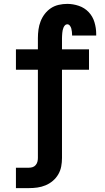

<svg xmlns="http://www.w3.org/2000/svg" viewBox="-20 -763 540 988"><path d="M62 205V100H129Q139 100 148 97Q157 94 163.5 86.5Q170 79 172.5 69.5Q175 60 175 50V-404H62V-509H175V-567Q175 -589 178 -611Q181 -633 189 -653.5Q197 -674 210.5 -691.5Q224 -709 242 -721Q260 -733 282 -738Q304 -743 326 -743Q356 -743 385.5 -733Q415 -723 436 -701Q457 -679 466 -649Q475 -619 475 -589Q475 -587 475 -584.5Q475 -582 475 -580H351Q351 -581 351 -581.5Q351 -582 351 -583Q351 -591 350 -599.5Q349 -608 347 -616Q345 -624 339.5 -631Q334 -638 326 -638Q319 -638 314 -632.5Q309 -627 306.5 -620.5Q304 -614 302.5 -607.5Q301 -601 300.5 -594Q300 -587 299.5 -580.5Q299 -574 299 -567V-509H438V-404H299V50Q299 72 295 93.5Q291 115 280 134Q269 153 252 167.5Q235 182 214.5 190.5Q194 199 172.5 202Q151 205 129 205Z"/></svg>

Font: Iosevka Slab Extrabold
Style: Regular
Weight: 800
Monospace: yes
Designer: Belleve Invis
Foundry: Belleve Invis
Version: Version 11.1.1; ttfautohint (v1.8.3)